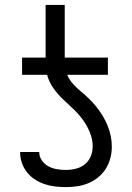

<svg xmlns="http://www.w3.org/2000/svg" viewBox="-20 -755 540 783"><path d="M249 8Q227 8 205 5.5Q183 3 162 -4Q141 -11 122.5 -23Q104 -35 90.5 -52Q77 -69 69.5 -90Q62 -111 62 -133V-135H140V-134Q140 -116 151 -100.5Q162 -85 178 -76.5Q194 -68 212 -65Q230 -62 249 -62Q269 -62 289.5 -67Q310 -72 326 -85Q342 -98 350 -117.5Q358 -137 358 -158Q358 -187 346.5 -215Q335 -243 317.5 -267Q300 -291 278.5 -311Q257 -331 235.5 -351.5Q214 -372 197 -396.5Q180 -421 172 -450H70V-520H166V-735H244V-520H420V-450H254Q263 -429 278 -412.5Q293 -396 310 -382Q327 -368 343 -352.5Q359 -337 373 -319.5Q387 -302 398.5 -283Q410 -264 418.5 -243.5Q427 -223 431.5 -201Q436 -179 436 -156Q436 -133 430 -110Q424 -87 411.5 -67Q399 -47 380.5 -32Q362 -17 340.5 -8Q319 1 295.5 4.5Q272 8 249 8Z"/></svg>

Font: Iosevka MaddieWtf
Style: Regular
Weight: 400
Monospace: yes
Designer: Belleve Invis
Foundry: Belleve Invis
Version: Version 31.3.0; ttfautohint (v1.8.3)